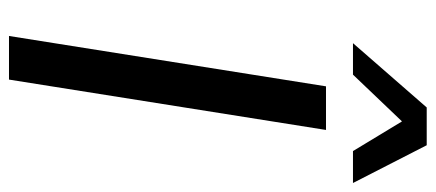

<svg xmlns="http://www.w3.org/2000/svg" viewBox="-291 -678 969 427"><g transform="rotate(90 193.5 -464.5)"><path d="M60 0 172 -705H269L157 0ZM76 -765 219 -929H303L387 -765H316L250 -874L146 -765Z"/></g></svg>

Font: Nunito Sans 7pt SemiCondensed Medium
Style: Italic
Weight: 500
Width: 4
Italic angle: -9°
Designer: Vernon Adams
Foundry: Vernon Adams
Version: Version 3.101;gftools[0.9.27]